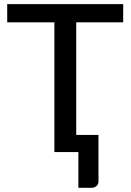

<svg xmlns="http://www.w3.org/2000/svg" viewBox="-20 -738 637 932"><path d="M424 173.5H360.5V0H244V-629.5H15V-718H578V-629.5H350V-83H458V142.5Q458 156.5 448.5 165Q439 173.5 424 173.5Z"/></svg>

Font: Verano Sans Medium
Style: Regular
Weight: 500
Designer: Lukasz Dziedzic with Adam Twardoch and Botio Nikoltchev
Foundry: tyPoland Lukasz Dziedzic
Version: Version 3.001;December 28, 2019;FontCreator 12.0.0.2547 64-b